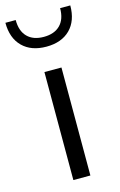

<svg xmlns="http://www.w3.org/2000/svg" viewBox="-148 -817 541 868"><g transform="rotate(-15 122.0 -383.0)"><path d="M83.2 -505.4V0H162.9V-505.4ZM274.1 -766.2H226.5Q226.5 -714.7 199.2 -687.2Q171.8 -659.7 122.4 -659.7Q72.9 -659.7 45.8 -687.2Q18.6 -714.7 18.6 -766.2H-29.6Q-29.6 -694.4 11 -654.1Q51.6 -613.9 122.4 -613.9Q193.2 -613.9 233.7 -654.1Q274.1 -694.4 274.1 -766.2Z"/></g></svg>

Font: Estedad VF
Style: Regular
Weight: 100
Designer: Amin Abedi
Version: Version 7.3